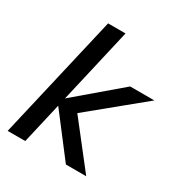

<svg xmlns="http://www.w3.org/2000/svg" viewBox="-171 -858 929 982"><g transform="rotate(30 293.0 -366.5)"><path d="M14 0 184 -733H287L118 0ZM358 0 155 -265 443 -510H586L259 -242L252 -289L478 0Z"/></g></svg>

Font: Instrument Sans Medium
Style: Italic
Weight: 500
Italic angle: -13°
Designer: Rodrigo Fuenzalida
Foundry: fragTYPE
Version: Version 1.000;gftools[0.9.28]